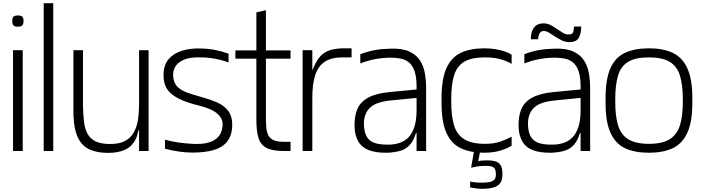

<svg xmlns="http://www.w3.org/2000/svg" viewBox="-20 -950 4415 1208"><path d="M62 0V-634H123V0ZM92 -782Q82 -782 74 -784.5Q66 -787 61.5 -794.5Q57 -802 57 -818Q57 -841 67 -847Q77 -853 92 -853Q108 -853 118 -847Q128 -841 128 -818Q128 -802 123.5 -794.5Q119 -787 110.5 -784.5Q102 -782 92 -782Z M255 0V-930H315V0Z M660 12Q592 12 544 -9.5Q496 -31 470.5 -83.5Q445 -136 442 -228V-634H502V-286Q503 -233 508 -188Q513 -143 529.5 -110.5Q546 -78 580.5 -61Q615 -44 673 -44Q731 -44 766.5 -63Q802 -82 821.5 -116.5Q841 -151 848 -197Q855 -243 855 -297V-189Q855 -116 832.5 -72Q810 -28 767 -8Q724 12 660 12ZM842 -130 852 -195 887 -170V-130ZM855 0V-189V-634H915V0Z M1192 10Q1149 10 1105 3.5Q1061 -3 1018 -14V-71Q1063 -59 1106 -53Q1149 -47 1191 -45Q1251 -42 1287.5 -52Q1324 -62 1343.5 -79.5Q1363 -97 1370.5 -117Q1378 -137 1380 -154Q1384 -188 1368 -211.5Q1352 -235 1326.5 -250Q1301 -265 1274.5 -273.5Q1248 -282 1231 -286Q1154 -305 1109.5 -327Q1065 -349 1043 -374.5Q1021 -400 1014.5 -428.5Q1008 -457 1009 -486Q1011 -543 1041.5 -578.5Q1072 -614 1124 -630.5Q1176 -647 1241 -645Q1295 -644 1339.5 -634.5Q1384 -625 1418 -612V-557Q1389 -568 1359.5 -575Q1330 -582 1300.5 -585.5Q1271 -589 1240 -589Q1181 -591 1143 -576.5Q1105 -562 1087.5 -537.5Q1070 -513 1069 -482Q1069 -438 1089.5 -412Q1110 -386 1150 -370.5Q1190 -355 1246 -340Q1301 -325 1346 -305.5Q1391 -286 1417 -251Q1443 -216 1441 -155Q1438 -93 1407 -56.5Q1376 -20 1321 -5Q1266 10 1192 10Z M1765 0Q1692 0 1655 -20.5Q1618 -41 1605.5 -84.5Q1593 -128 1593 -196V-414H1653V-216Q1653 -181 1655 -152Q1657 -123 1666.5 -102Q1676 -81 1698.5 -69.5Q1721 -58 1763 -58H1808V0ZM1461 -581V-633H1808V-581ZM1593 -275V-872L1653 -886V-275Z M1884 0V-634H1945V-512H1948Q1968 -567 1995.5 -596Q2023 -625 2060 -635.5Q2097 -646 2145 -646H2192V-589H2134Q2064 -589 2022.5 -561Q1981 -533 1963 -477Q1945 -421 1945 -334V0Z M2601 0V-307Q2601 -313 2601 -328Q2601 -343 2601 -360Q2601 -377 2601 -390.5Q2601 -404 2601 -405Q2601 -466 2588 -503Q2575 -540 2552 -558Q2529 -576 2500 -581.5Q2471 -587 2439 -587Q2388 -587 2340.5 -578Q2293 -569 2247 -551V-609Q2298 -628 2342 -635.5Q2386 -643 2441 -644Q2513 -646 2557 -625Q2601 -604 2623.5 -568Q2646 -532 2653.5 -486.5Q2661 -441 2661 -394V0ZM2417 11Q2347 12 2302.5 -4.5Q2258 -21 2236 -57Q2214 -93 2211 -146Q2208 -214 2227 -261Q2246 -308 2296 -335.5Q2346 -363 2433 -371L2621 -389V-336L2439 -318Q2342 -309 2304 -268.5Q2266 -228 2270 -159Q2273 -111 2291 -84.5Q2309 -58 2343.5 -48.5Q2378 -39 2428 -40Q2467 -41 2498.5 -52.5Q2530 -64 2552.5 -88.5Q2575 -113 2588 -154.5Q2601 -196 2601 -257L2619 -113H2597Q2582 -64 2557.5 -37.5Q2533 -11 2498 -1Q2463 9 2417 11Z M3199 -548Q3172 -565 3130.5 -577Q3089 -589 3031 -589Q2946 -589 2900 -561Q2854 -533 2836.5 -474.5Q2819 -416 2819 -326V-309Q2819 -219 2837 -160.5Q2855 -102 2901.5 -73.5Q2948 -45 3031 -45Q3089 -45 3130.5 -60Q3172 -75 3199 -90V-33Q3178 -20 3151 -10Q3124 0 3093.5 5.5Q3063 11 3028 11Q2940 11 2880 -17Q2820 -45 2789 -113.5Q2758 -182 2758 -302V-332Q2758 -452 2788.5 -520.5Q2819 -589 2879 -617.5Q2939 -646 3028 -646Q3063 -646 3094.5 -641Q3126 -636 3152.5 -627.5Q3179 -619 3199 -606ZM3015 238Q2994 238 2976.5 235.5Q2959 233 2938 229V192Q2957 196 2972.5 197.5Q2988 199 3016 199Q3058 199 3075.5 190.5Q3093 182 3096.5 170Q3100 158 3100 150V146Q3100 118 3088.5 106Q3077 94 3045 94H3027Q3005 94 2987.5 96.5Q2970 99 2944 105L2963 -4H3002L2989 65Q3000 61 3014 60Q3028 59 3040 59H3051Q3075 59 3095.5 64.5Q3116 70 3128.5 88Q3141 106 3141 142V151Q3141 184 3126.5 203Q3112 222 3083.5 230Q3055 238 3015 238Z M3633 0V-307Q3633 -313 3633 -328Q3633 -343 3633 -360Q3633 -377 3633 -390.5Q3633 -404 3633 -405Q3633 -466 3620 -503Q3607 -540 3584 -558Q3561 -576 3532 -581.5Q3503 -587 3471 -587Q3420 -587 3372.5 -578Q3325 -569 3279 -551V-609Q3330 -628 3374 -635.5Q3418 -643 3473 -644Q3545 -646 3589 -625Q3633 -604 3655.5 -568Q3678 -532 3685.5 -486.5Q3693 -441 3693 -394V0ZM3449 11Q3379 12 3334.5 -4.5Q3290 -21 3268 -57Q3246 -93 3243 -146Q3240 -214 3259 -261Q3278 -308 3328 -335.5Q3378 -363 3465 -371L3653 -389V-336L3471 -318Q3374 -309 3336 -268.5Q3298 -228 3302 -159Q3305 -111 3323 -84.5Q3341 -58 3375.5 -48.5Q3410 -39 3460 -40Q3499 -41 3530.5 -52.5Q3562 -64 3584.5 -88.5Q3607 -113 3620 -154.5Q3633 -196 3633 -257L3651 -113H3629Q3614 -64 3589.5 -37.5Q3565 -11 3530 -1Q3495 9 3449 11ZM3561 -685Q3537 -685 3514.5 -696Q3492 -707 3472.5 -720Q3453 -733 3435 -744Q3417 -755 3401 -755Q3382 -755 3374 -738Q3366 -721 3366 -703H3320Q3319 -748 3339 -775.5Q3359 -803 3399 -803Q3424 -803 3445 -792Q3466 -781 3485 -767.5Q3504 -754 3521.5 -743.5Q3539 -733 3556 -733Q3581 -733 3586 -747Q3591 -761 3591 -783H3637Q3637 -741 3622 -713Q3607 -685 3561 -685Z M4063 11Q3974 11 3913.5 -17Q3853 -45 3821.5 -113.5Q3790 -182 3790 -302V-332Q3790 -452 3820.5 -520.5Q3851 -589 3912 -617.5Q3973 -646 4063 -646Q4151 -646 4211.5 -618Q4272 -590 4304 -521.5Q4336 -453 4336 -332V-302Q4336 -182 4304 -113.5Q4272 -45 4211.5 -17Q4151 11 4063 11ZM4063 -45Q4146 -45 4192.5 -73.5Q4239 -102 4257.5 -160.5Q4276 -219 4276 -308V-326Q4276 -416 4258 -474.5Q4240 -533 4193.5 -561Q4147 -589 4063 -589Q3978 -589 3932 -561Q3886 -533 3868.5 -474.5Q3851 -416 3851 -326V-308Q3851 -219 3869 -160.5Q3887 -102 3933.5 -73.5Q3980 -45 4063 -45Z"/></svg>

Font: Matangi Light
Style: Regular
Weight: 400
Version: Version 3.002